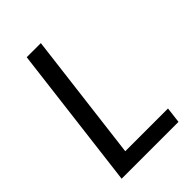

<svg xmlns="http://www.w3.org/2000/svg" viewBox="-212 -808 899 899"><g transform="rotate(-45 238.0 -358.0)"><path d="M152 -79H435L425.5 0H49L137 -716.5H230.5Z"/></g></svg>

Font: Lato
Style: Italic
Weight: 400
Italic angle: -7°
Designer: Lukasz Dziedzic
Foundry: tyPoland Lukasz Dziedzic
Version: Version 2.007; 2014-02-27